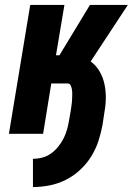

<svg xmlns="http://www.w3.org/2000/svg" viewBox="-20 -540 540 775"><path d="M113 215V101Q132 101 151 96Q170 91 186 79.5Q202 68 215 52Q228 36 237 18Q246 0 251 -18.5Q256 -37 259 -56L266 -96Q267 -103 268 -110.5Q269 -118 270 -125.5Q271 -133 271 -140Q271 -147 271.5 -154.5Q272 -162 271.5 -169Q271 -176 269.5 -183Q268 -190 264.5 -196.5Q261 -203 254 -203H187L154 0H16L102 -520H240L206 -317H220L343 -520H496L346 -292Q369 -275 383 -250Q397 -225 402.5 -196.5Q408 -168 407 -138Q406 -108 400 -77L394 -37Q388 -4 377.5 28.5Q367 61 348.5 91Q330 121 303 146Q276 171 244.5 186.5Q213 202 179.5 208.5Q146 215 113 215Z"/></svg>

Font: Iosevka Heavy Oblique
Style: Regular
Weight: 900
Italic angle: -9°
Monospace: yes
Designer: Belleve Invis
Foundry: Belleve Invis
Version: Version 32.5.0; ttfautohint (v1.8.4)